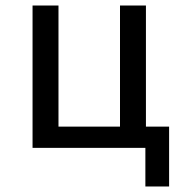

<svg xmlns="http://www.w3.org/2000/svg" viewBox="-20 -536 680 696"><path d="M507 0H98V-516H192V-77H415V-516H509V-77H593V140H507Z"/></svg>

Font: Writer
Style: Regular
Weight: 400
Monospace: yes
Designer: Mike Abbink, Paul van der Laan, Pieter van Rosmalen
Foundry: Bold Monday
Version: Version 2.001 2020